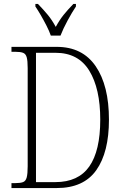

<svg xmlns="http://www.w3.org/2000/svg" viewBox="-20 -951 621 971"><path d="M38 0V-25H59Q83 -25 96.5 -30Q110 -35 115 -53.5Q120 -72 120 -110V-607Q120 -644 115 -661.5Q110 -679 96.5 -684Q83 -689 59 -689H38V-714H267Q397 -714 464 -616Q531 -518 531 -346Q531 -181 467 -90.5Q403 0 267 0ZM260 -30Q376 -30 431.5 -109Q487 -188 487 -346Q487 -503 431.5 -593.5Q376 -684 261 -684H162V-30ZM237 -771Q229 -794 215.5 -820.5Q202 -847 187 -873Q172 -899 159 -918V-931H172Q201 -901 222 -875.5Q243 -850 262 -815Q281 -850 301.5 -875.5Q322 -901 351 -931H364V-918Q345 -890 322 -847.5Q299 -805 286 -771Z"/></svg>

Font: Noto Serif Ethiopic Condensed ExtraLight
Style: Regular
Weight: 200
Width: 3
Designer: Monotype Design Team
Foundry: Monotype Imaging Inc.
Version: Version 2.102; ttfautohint (v1.8.4.7-5d5b)